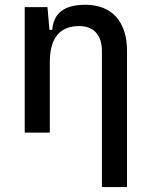

<svg xmlns="http://www.w3.org/2000/svg" viewBox="-20 -547 626 792"><path d="M400.4 224.6H503.9V-336.9C503.9 -458 441.4 -527.3 332 -527.3C245.1 -527.3 201.2 -493.2 195.3 -423.8H184.1L175.8 -517.6H82V0H185.5V-291C185.5 -390.6 226.6 -439.5 307.6 -439.5C366.2 -439.5 400.4 -402.3 400.4 -336.9Z"/></svg>

Font: CaskaydiaCove Nerd Font
Style: Regular
Weight: 400
Designer: Aaron Bell
Foundry: Saja Typeworks
Version: Version 2111.1;Nerd Fonts 2.3.3